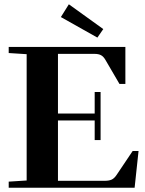

<svg xmlns="http://www.w3.org/2000/svg" viewBox="-20 -884 683 904"><path d="M438.5 -707 266.6 -803.7 304.2 -863.8 466.3 -747.1ZM21 0V-28.8L105.5 -34.2V-628.9L21 -634.3V-663.1H570.3V-488.8H542.5L476.1 -602.5Q467.3 -617.7 455.8 -624Q444.3 -630.4 424.3 -630.4H252.9V-349.6H425.8V-450.7H453.6V-224.6H425.8V-316.9H252.9V-32.7H472.7Q492.7 -32.7 505.1 -38.1Q517.6 -43.5 528.8 -60.1L604.5 -172.9H632.3L613.8 0Z"/></svg>

Font: Elstob 18pt
Style: Bold
Weight: 700
Designer: Peter S. Baker
Version: Version 1.015